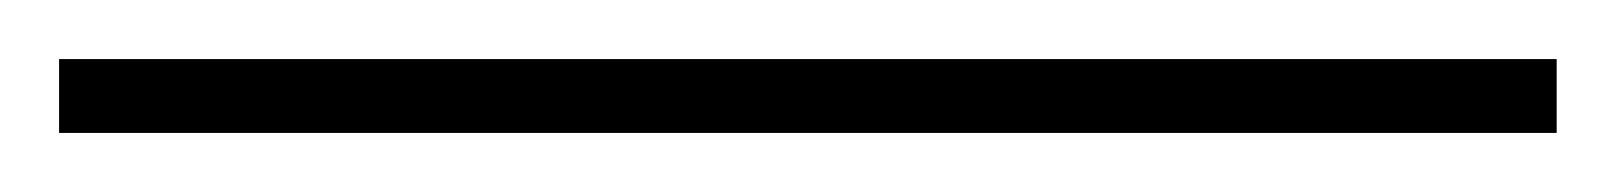

<svg xmlns="http://www.w3.org/2000/svg" viewBox="-20 77 547 65"><path d="M507 97V122H0V97Z"/></svg>

Font: Work Sans ExtraLight
Style: Regular
Weight: 200
Designer: Wei Huang
Foundry: Wei Huang
Version: Version 2.010; ttfautohint (v1.8.3)